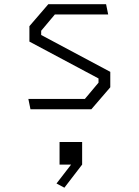

<svg xmlns="http://www.w3.org/2000/svg" viewBox="-20 -520 660 914"><path d="M125 0H415L505 -104.5V-178L176 -353.5V-373.5L241 -451H495L485 -500H210L120 -395.5V-322L449 -146.5V-126.5L384 -49H115ZM249 353.5 286.5 373.5 371 263.5V156H263.5V263.5H318.5Z"/></svg>

Font: Monaspace Krypton ExtraLight
Style: Regular
Weight: 200
Designer: Riley Cran & the Lettermatic Team
Foundry: Lettermatic
Version: Version 1.101 (Monaspace Krypton)